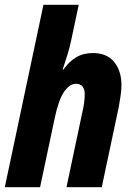

<svg xmlns="http://www.w3.org/2000/svg" viewBox="-22 -780 555 800"><path d="M-2 0 159 -760H306L275 -614Q269 -584 258.5 -550.5Q248 -517 239 -490H242Q265 -523 295 -541Q325 -559 365 -559Q423 -559 453.5 -522Q484 -485 484 -425Q484 -405 480.5 -381.5Q477 -358 473 -335L402 0H255L321 -312Q326 -332 328.5 -351.5Q331 -371 331 -389Q331 -408 322 -419.5Q313 -431 295 -431Q268 -431 245 -397.5Q222 -364 206 -288L145 0Z"/></svg>

Font: Noto Sans Condensed ExtraBold
Style: Italic
Weight: 800
Width: 3
Italic angle: -12°
Designer: Monotype Design Team
Foundry: Monotype Imaging Inc.
Version: Version 2.013; ttfautohint (v1.8.4.7-5d5b)